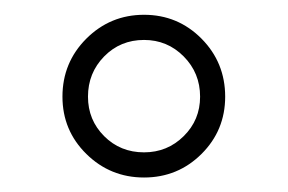

<svg xmlns="http://www.w3.org/2000/svg" viewBox="-20 -794 391 261"><path d="M286.1 -662.6Q286.1 -616.7 253.9 -584.7Q221.7 -552.7 175.8 -552.7Q129.9 -552.7 97.4 -584.7Q64.9 -616.7 64.9 -662.6Q64.9 -709 97.4 -741.5Q129.9 -773.9 175.8 -773.9Q221.7 -773.9 253.9 -741.5Q286.1 -709 286.1 -662.6ZM252 -662.6Q252 -694.8 229.7 -717.3Q207.5 -739.7 175.8 -739.7Q143.6 -739.7 121.6 -717.3Q99.6 -694.8 99.6 -662.6Q99.6 -630.9 121.6 -608.9Q143.6 -586.9 175.8 -586.9Q207.5 -586.9 229.7 -608.9Q252 -630.9 252 -662.6Z"/></svg>

Font: Estedad-FD Light
Style: Regular
Weight: 300
Designer: Amin Abedi
Version: Version 7.3